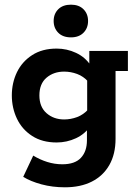

<svg xmlns="http://www.w3.org/2000/svg" viewBox="-20 -617 586 818"><path d="M256.5 181Q203.6 181 156.7 168.4Q109.8 155.7 78.9 136.4L121.6 45.9Q150 63.2 181.3 73Q212.7 82.9 245.6 82.9Q299.3 82.9 324.8 55.3Q350.4 27.7 350.4 -18.9V-69L366.5 -82Q342.9 -46.4 303.9 -28.2Q264.9 -10 221.4 -10Q160 -10 117.1 -37.7Q74.1 -65.4 52.2 -111.3Q30.4 -157.2 30.4 -210.5Q30.4 -263.9 52.2 -309.3Q74.1 -354.6 117.1 -382.3Q160 -410 221.4 -410Q264.9 -410 303.9 -391.8Q342.9 -373.6 366.5 -338.1L360.5 -330.7V-400H524.9V-314.5H472.3V-25.7Q472.3 39.6 445.9 85.9Q419.5 132.2 371.4 156.6Q323.3 181 256.5 181ZM253.3 -108.1Q281.4 -108.1 308.5 -118.2Q335.5 -128.3 356.7 -151.7L351.4 -112.9V-305.2L356.7 -268.3Q335.5 -292 308.5 -301.9Q281.4 -311.9 253.3 -311.9Q208.7 -311.9 178.2 -286Q147.8 -260.1 147.8 -210.5Q147.8 -161.7 178.2 -134.9Q208.7 -108.1 253.3 -108.1ZM282.4 -457.8Q247.7 -457.8 228.2 -477.5Q208.6 -497.2 208.6 -527.6Q208.6 -558 228.2 -577.6Q247.7 -597.1 282.4 -597.1Q316.2 -597.1 335.7 -577.6Q355.2 -558 355.2 -527.6Q355.2 -497.2 335.7 -477.5Q316.2 -457.8 282.4 -457.8Z"/></svg>

Font: Rokkitt SemiBold
Style: Regular
Weight: 600
Designer: Vernon Adams
Foundry: Vernon Adams
Version: Version 3.103